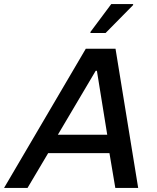

<svg xmlns="http://www.w3.org/2000/svg" viewBox="-49 -929 777 949"><path d="M-29 0 375 -688H522L634 0H521L492 -172H189L87 0ZM237 -263H481L430 -579H424ZM398 -766V-771L501 -909H609V-904L473 -766Z"/></svg>

Font: Saira Thin Medium
Style: Italic
Weight: 500
Italic angle: -12°
Version: Version 1.101